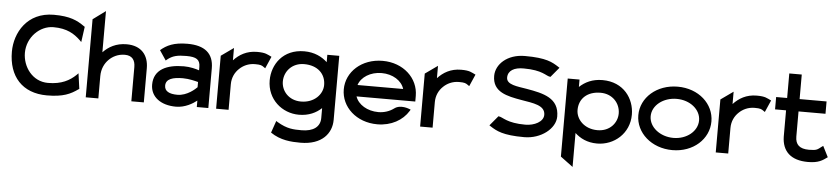

<svg xmlns="http://www.w3.org/2000/svg" viewBox="-47 -939 6237 1426"><g transform="rotate(5 3071.5 -225.5)"><path d="M24 -290C24 -106 127 11 311 11C433 11 487 -16 542 -55L547 -58L531 -173L517 -159C473 -117 413 -82 311 -82C194 -82 121 -187 121 -290C121 -407 215 -498 316 -498C418 -498 473 -462 517 -420L531 -406L547 -521L542 -524C487 -563 433 -590 311 -590C112 -590 24 -431 24 -290Z M600 0H694V-166C694 -220 715 -262 744 -291C770 -317 810 -340 862 -340C917 -340 940 -307 940 -255V0H1033V-255C1033 -351 979 -419 869 -419C790 -419 734 -386 694 -344V-651L600 -582Z M1083 -137C1083 -46 1160 11 1273 11C1342 11 1399 -25 1428 -48V0H1514V-296C1514 -407 1448 -462 1318 -462C1218 -462 1164 -436 1119 -397L1168 -324L1177 -332C1216 -363 1251 -371 1318 -371C1393 -371 1421 -353 1421 -298V-273C1398 -281 1354 -293 1307 -293C1179 -293 1083 -250 1083 -137ZM1180 -138C1180 -189 1233 -204 1307 -204C1354 -204 1401 -191 1421 -186V-147C1409 -135 1350 -78 1276 -78C1215 -78 1180 -97 1180 -138Z M1572 0H1665V-190C1665 -241 1686 -281 1716 -309C1742 -334 1781 -355 1831 -355C1875 -355 1882 -350 1899 -338L1909 -331L1948 -420C1915 -435 1904 -447 1839 -447C1761 -447 1706 -413 1665 -369V-461L1572 -395Z M1950 -245C1950 -104 2062 -9 2188 -9C2262 -9 2316 -36 2356 -73V1C2356 67 2305 104 2218 104C2157 104 2110 103 2036 59L2025 52L1994 141C2068 192 2148 197 2218 197C2379 197 2449 106 2449 7V-471H2360V-416C2320 -453 2264 -482 2188 -482C2029 -482 1950 -363 1950 -245ZM2048 -245C2048 -321 2106 -387 2195 -387C2296 -387 2356 -328 2356 -245C2356 -176 2294 -108 2195 -108C2102 -108 2048 -176 2048 -245Z M2504 -226C2504 -95 2618 11 2774 11C2878 11 2962 -37 3006 -109L3012 -119L3002 -123C3001 -123 2935 -152 2889 -117C2858 -94 2818 -80 2774 -80C2692 -80 2623 -122 2603 -182H3041V-224C3041 -356 2929 -462 2774 -462C2618 -462 2504 -357 2504 -226ZM2603 -267C2622 -327 2691 -371 2774 -371C2857 -371 2925 -328 2943 -267Z M3093 0H3186V-190C3186 -241 3207 -281 3237 -309C3263 -334 3302 -355 3352 -355C3396 -355 3403 -350 3420 -338L3430 -331L3469 -420C3436 -435 3425 -447 3360 -447C3282 -447 3227 -413 3186 -369V-461L3093 -395Z M3605 -54 3614 -48C3662 -17 3710 11 3870 11C3994 11 4101 -72 4101 -163C4101 -301 3984 -326 3857 -348C3787 -360 3705 -365 3705 -419C3705 -471 3751 -498 3823 -497C3962 -497 3992 -456 4020 -453L4025 -452L4086 -525L4077 -531C4029 -562 3983 -590 3823 -590C3691 -590 3608 -509 3608 -423C3608 -302 3717 -281 3826 -262C3913 -247 4004 -239 4004 -167C4004 -115 3937 -82 3870 -82C3732 -82 3699 -123 3671 -126L3666 -127Z M4154 131 4247 200V-53C4286 -17 4338 11 4413 11C4539 11 4652 -84 4652 -225C4652 -343 4572 -462 4413 -462C4337 -462 4283 -434 4242 -396V-451H4154ZM4247 -225C4247 -308 4306 -367 4407 -367C4496 -367 4554 -301 4554 -225C4554 -156 4500 -88 4407 -88C4308 -88 4247 -156 4247 -225Z M4700 -226C4700 -95 4818 11 4974 11C5130 11 5245 -95 5245 -226C5245 -357 5130 -462 4974 -462C4818 -462 4700 -357 4700 -226ZM4792 -226C4792 -307 4874 -371 4974 -371C5074 -371 5153 -307 5153 -226C5153 -145 5073 -80 4974 -80C4874 -80 4792 -145 4792 -226Z M5297 0H5390V-190C5390 -241 5411 -281 5441 -309C5467 -334 5506 -355 5556 -355C5600 -355 5607 -350 5624 -338L5634 -331L5673 -420C5640 -435 5629 -447 5564 -447C5486 -447 5431 -413 5390 -369V-461L5297 -395Z M5708 -357H5790V-161C5792 -52 5857 11 5985 11C6064 11 6093 -11 6129 -37L6088 -118L6078 -111C6048 -89 6046 -80 5985 -80C5914 -80 5883 -110 5883 -170V-357H6084V-449H5883V-632H5790V-449H5708Z"/></g></svg>

Font: Charger Sport
Style: BdExt
Weight: 700
Designer: Jasper
Foundry: Cannot Into Space Fonts
Version: Version 1.1